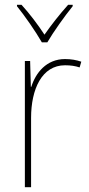

<svg xmlns="http://www.w3.org/2000/svg" viewBox="-20 -783 374 803"><path d="M155 -606H178C203 -649 250 -715 284 -757V-763H265C229 -723 194 -678 166 -638C140 -678 103 -727 70 -763H51V-757C82 -719 130 -650 155 -606ZM252 -536C174 -536 129 -478 111 -420H109L106 -528H84V0H110V-290C110 -410 155 -510 252 -510C276 -510 295 -507 313 -501L320 -525C300 -532 277 -536 252 -536Z"/></svg>

Font: Noto Sans Devanagari SemiCondensed Thin
Style: Regular
Weight: 100
Width: 4
Designer: Jelle Bosma - Monotype Design Team
Foundry: Monotype Imaging Inc.
Version: Version 2.004